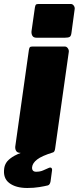

<svg xmlns="http://www.w3.org/2000/svg" viewBox="-68 -762 393 957"><path d="M207 -23Q205 -7 198.5 -3.5Q192 0 175 0H34Q19 0 13 -9Q7 -18 8 -31L76 -513Q78 -524 81 -527Q84 -530 93 -530H256Q264 -530 270 -521.5Q276 -513 275 -504ZM288 -597Q286 -582 279 -578Q272 -574 255 -574H114Q99 -574 93.5 -583.5Q88 -593 89 -606L106 -725Q108 -736 111 -739Q114 -742 123 -742H286Q294 -742 300 -733.5Q306 -725 304 -715ZM-47 77Q-45 62 -36.5 48.5Q-28 35 -7 21Q14 7 55 -7L198 -3Q140 15 117 33Q94 51 92 71Q91 82 96 88Q101 94 112 94Q132 94 146.5 87.5Q161 81 175 75Q184 71 188.5 75.5Q193 80 191 90L184 142Q183 148 180 154Q177 160 171 162Q155 166 128 170.5Q101 175 68 175Q11 175 -21.5 150.5Q-54 126 -47 77Z"/></svg>

Font: Libre Franklin Thin Black
Style: Italic
Weight: 900
Italic angle: -8°
Version: Version 2.000